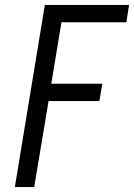

<svg xmlns="http://www.w3.org/2000/svg" viewBox="-20 -755 541 775"><path d="M40 0 161 -735H501L490 -665H228L187 -417H393L381 -347H176L118 0Z"/></svg>

Font: Iosevka SS04 Oblique
Style: Regular
Weight: 400
Italic angle: -9°
Monospace: yes
Designer: Belleve Invis
Foundry: Belleve Invis
Version: Version 19.0.0; ttfautohint (v1.8.4)